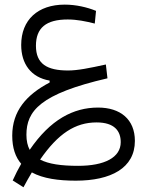

<svg xmlns="http://www.w3.org/2000/svg" viewBox="-20 -476 626 827"><path d="M81.1 330.6C93.3 307.6 105.5 286.1 117.2 266.6C165.5 293 231.4 302.2 306.6 302.2C457.5 302.2 561 248 561 130.9C561 38.1 498.5 -12.7 402.3 -12.7C295.9 -12.7 196.8 39.1 107.9 169.4C98.6 151.9 93.8 130.4 93.8 104.5C93.8 2 153.3 -71.8 442.9 -138.7L436 -198.2C364.7 -182.6 314.9 -172.4 272.9 -172.4C182.6 -172.4 134.8 -200.7 134.8 -278.8C134.8 -356 178.7 -392.1 271.5 -392.1C311.5 -392.1 349.1 -384.3 388.2 -374.5L393.6 -429.2C355.5 -444.8 307.1 -456.1 258.8 -456.1C143.1 -456.1 71.3 -390.6 71.3 -282.2C71.3 -201.2 113.3 -142.6 193.8 -128.9V-120.6C93.8 -67.9 32.7 2 32.7 108.4C32.7 161.1 46.4 200.7 71.3 229.5C58.6 251.5 46.4 275.4 34.7 301.3ZM152.8 211.4C230.5 99.1 304.2 51.3 396 51.3C473.1 51.3 500 88.4 500 136.2C500 202.6 430.2 238.3 316.4 238.3C243.2 238.3 189.5 230.5 152.8 211.4Z"/></svg>

Font: Cascadia Code PL Light
Style: Regular
Weight: 300
Monospace: yes
Designer: Aaron Bell
Foundry: Saja Typeworks
Version: Version 2404.023